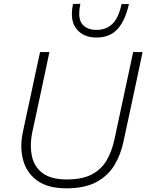

<svg xmlns="http://www.w3.org/2000/svg" viewBox="-20 -989 776 1018"><path d="M332 9.5Q233.5 9.5 177 -31.8Q120.5 -73 102.5 -141Q93 -176 93 -214.5Q93 -249.5 101 -287.5Q107.5 -318.5 118 -367.8Q128.5 -417 141 -473.5Q155 -540 167.2 -597Q179.5 -654 192.5 -713H242Q229.5 -654 217.5 -597Q205 -539.5 191 -472.5L151.5 -289.5Q143.5 -251 143.5 -216.5Q143.5 -188 149 -162Q161 -104.5 206 -71Q251 -37.5 334.5 -37.5Q416.5 -37.5 467.2 -64.5Q518 -91.5 545.8 -139.5Q573.5 -187.5 587 -250.5L634.5 -473Q649 -539.5 661.2 -596.8Q673.5 -654 686 -713H736Q723.5 -654 711.5 -597Q699 -540 685 -472.5Q670 -403 656 -337.8Q642 -272.5 634.5 -237.5Q620 -168 585.8 -112Q551.5 -56 490 -23.2Q428.5 9.5 332 9.5ZM492 -790Q421 -790 385 -836.5Q361 -867 361 -914.5Q361 -939 367 -967.5L406 -969Q400 -939.5 400 -917Q400 -881.5 415 -862.5Q440 -830.5 491.5 -830.5Q543.5 -830.5 576.2 -862.5Q609 -894.5 624.5 -967.5H663.5Q645 -882 604.2 -836Q563.5 -790 492 -790Z"/></svg>

Font: Heraclito ExtraLight
Style: Italic
Weight: 200
Italic angle: -12°
Designer: Kostas Bartsokas (font) & Cristiano Sobral (main changes)
Foundry: Kostas Bartsokas (font) & Cristiano Sobral (main changes)
Version: Version 1.00;July 8, 2020;FontCreator 13.0.0.2655 64-bit